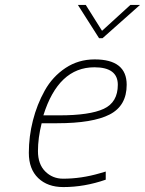

<svg xmlns="http://www.w3.org/2000/svg" viewBox="-20 -750 588 779"><path d="M236 -25Q310 -25 385 -47L409 -54V-21Q323 9 237 9Q173 9 135 -27.5Q97 -64 97 -130Q97 -196 113.5 -261Q130 -326 161.5 -382.5Q193 -439 245.5 -474Q298 -509 364 -509Q494 -509 494 -406Q494 -321 425 -285.5Q356 -250 212 -250H149Q134 -190 134 -137Q134 -84 163.5 -54.5Q193 -25 236 -25ZM221 -282Q344 -282 401 -308.5Q458 -335 458 -406Q458 -477 363 -477Q217 -477 156 -282ZM396 -595H382L296 -730H328L394 -625L509 -730H548Z"/></svg>

Font: Titillium Web ExtraLight
Style: Italic
Weight: 275
Italic angle: -13°
Version: Version 1.002;PS 57.000;hotconv 1.0.70;makeotf.lib2.5.55311